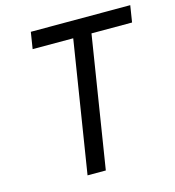

<svg xmlns="http://www.w3.org/2000/svg" viewBox="-108 -822 834 914"><g transform="rotate(-15 308.5 -365.0)"><path d="M211 0 314 -648H114L127 -730H617L604 -648H404L301 0Z"/></g></svg>

Font: JetBrains Mono NL
Style: Italic
Weight: 400
Italic angle: -9°
Monospace: yes
Designer: Philipp Nurullin, Konstantin Bulenkov
Foundry: JetBrains
Version: Version 2.305; ttfautohint (v1.8.4.7-5d5b)